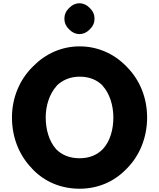

<svg xmlns="http://www.w3.org/2000/svg" viewBox="-20 -1130 972 1172"><path d="M405 -1084 398 -1077C382 -1061 373 -1041 373 -1016C373 -991 382 -971 398 -955L405 -948C421 -932 441 -922 465 -922C489 -922 509 -932 525 -948L532 -955C548 -971 557 -991 557 -1016C557 -1041 548 -1061 532 -1077L525 -1084C509 -1100 489 -1110 465 -1110C441 -1110 421 -1100 405 -1084ZM326 -606V-607C360 -640 407 -662 466 -662C525 -662 571 -643 606 -608V-607C650 -559 672 -485 672 -413C672 -341 653 -268 607 -219C573 -185 527 -164 466 -164C404 -164 356 -185 323 -219C279 -268 259 -341 259 -413C259 -484 281 -556 326 -606ZM174 -103 181 -95C252 -22 350 22 466 22C579 22 677 -22 749 -96L756 -103C832 -180 878 -290 878 -413C878 -535 832 -643 756 -720L749 -727C676 -802 576 -847 466 -847C357 -847 258 -802 184 -727L176 -719C100 -642 53 -534 53 -413C53 -290 98 -181 174 -103Z"/></svg>

Font: Hussar Woodtype
Style: Bd
Weight: 900
Foundry: Cannot Into Space Fonts
Version: Version 1.07